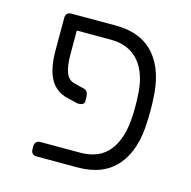

<svg xmlns="http://www.w3.org/2000/svg" viewBox="-89 -659 741 746"><g transform="rotate(15 281.5 -285.5)"><path d="M146 -418Q146 -371 156 -344.5Q166 -318 191 -312L232 -302Q249 -297 249 -270V-256Q249 -248 242.5 -244Q236 -240 226 -240Q221 -240 218 -241L180 -250Q132 -261 109 -302Q86 -343 86 -418V-549Q86 -559 92 -565Q98 -571 108 -571H287Q390 -571 444.5 -507.5Q499 -444 502 -327Q503 -317 503 -286Q503 -254 502 -244Q499 -127 444.5 -63.5Q390 0 287 0H121Q111 0 105 -6Q99 -12 99 -22V-36Q99 -46 105 -52Q111 -58 121 -58H282Q358 -58 397.5 -107.5Q437 -157 441 -249Q442 -259 442 -286Q442 -312 441 -322Q439 -413 398.5 -463Q358 -513 282 -513H146Z"/></g></svg>

Font: Rubik AZ
Style: Regular
Weight: 300
Designer: Hubert and Fischer
Foundry: Hubert & Fischer
Version: Version 2.000